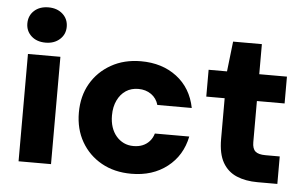

<svg xmlns="http://www.w3.org/2000/svg" viewBox="-51 -795 1400 884"><g transform="rotate(5 649.0 -353.0)"><path d="M63 0V-496H213V0ZM139 -555Q98 -555 73 -578Q48 -601 48 -636Q48 -672 73 -695Q98 -718 139 -718Q179 -718 204.5 -695Q230 -672 230 -636Q230 -601 204.5 -578Q179 -555 139 -555Z M585 12Q506 12 446.5 -21.5Q387 -55 353.5 -113.5Q320 -172 320 -248Q320 -324 353.5 -382Q387 -440 447 -474Q507 -508 585 -508Q683 -508 750.5 -456.5Q818 -405 836 -314H677Q668 -345 643 -362.5Q618 -380 584 -380Q551 -380 526.5 -364Q502 -348 487.5 -318Q473 -288 473 -248Q473 -218 481 -194Q489 -170 504 -152.5Q519 -135 539 -125.5Q559 -116 584 -116Q607 -116 625.5 -123.5Q644 -131 657.5 -146Q671 -161 677 -182H836Q818 -93 750.5 -40.5Q683 12 585 12Z M1167 0Q1112 0 1070.5 -17.5Q1029 -35 1006 -75Q983 -115 983 -184V-372H898V-496H983L999 -635H1132V-496H1260V-372H1132V-182Q1132 -152 1146 -139.5Q1160 -127 1193 -127H1259V0Z"/></g></svg>

Font: DM Sans 28pt Black
Style: Regular
Weight: 900
Version: Version 4.004;gftools[0.9.30]